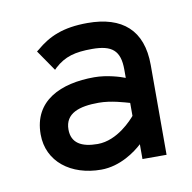

<svg xmlns="http://www.w3.org/2000/svg" viewBox="-48 -827 409 408"><g transform="rotate(-10 156.5 -623.0)"><path d="M26 -563C26 -504 75 -467 140 -467C181 -467 215 -492 230 -506V-474H282V-668C282 -743 240 -779 165 -779C112 -779 81 -765 53 -741L49 -738L80 -693L84 -697C106 -717 128 -723 165 -723C208 -723 225 -709 225 -668V-650C215 -654 187 -663 159 -663C87 -663 26 -636 26 -563ZM86 -563C86 -598 117 -608 159 -608C186 -608 214 -599 225 -596V-568C219 -561 185 -522 142 -522C107 -522 86 -534 86 -563Z"/></g></svg>

Font: Charger Pro
Style: BdNar
Weight: 700
Designer: Jasper
Foundry: Cannot Into Space Fonts
Version: Version 1.09